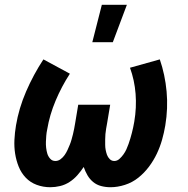

<svg xmlns="http://www.w3.org/2000/svg" viewBox="-20 -777 790 805"><path d="M191 8Q161 8 134 -2Q107 -12 88 -32Q69 -52 58.5 -78Q48 -104 43.5 -132.5Q39 -161 40.5 -191Q42 -221 47 -251Q59 -323 89.5 -393.5Q120 -464 162 -528L273 -468Q238 -414 213 -354.5Q188 -295 178 -235Q175 -221 174 -208Q173 -195 172.5 -182.5Q172 -170 173.5 -157Q175 -144 178.5 -132.5Q182 -121 190.5 -111.5Q199 -102 212 -102Q224 -102 234 -109.5Q244 -117 251 -127Q258 -137 263 -148Q268 -159 272.5 -170Q277 -181 280 -192Q283 -203 286 -214.5Q289 -226 291 -237.5Q293 -249 295 -260L308 -338H442L429 -260Q427 -249 425 -237.5Q423 -226 422 -215Q421 -204 421 -192.5Q421 -181 421 -170Q421 -159 423 -148.5Q425 -138 428.5 -128Q432 -118 440 -110Q448 -102 459 -102Q471 -102 480.5 -110.5Q490 -119 497.5 -129.5Q505 -140 510 -151Q515 -162 519 -173.5Q523 -185 526.5 -196.5Q530 -208 533 -220Q536 -232 538.5 -243.5Q541 -255 543 -267Q553 -326 548.5 -383.5Q544 -441 525 -493L650 -528Q672 -464 678.5 -393.5Q685 -323 673 -251Q668 -221 659.5 -191Q651 -161 637.5 -132.5Q624 -104 604.5 -78Q585 -52 560 -32Q535 -12 504 -2Q473 8 443 8Q423 8 404 3Q385 -2 370.5 -14Q356 -26 346.5 -42.5Q337 -59 331 -77Q319 -59 304.5 -42.5Q290 -26 271.5 -14Q253 -2 232 3Q211 8 191 8ZM367 -600 407 -757H512L453 -600Z"/></svg>

Font: Iosevka Etoile Extrabold
Style: Italic
Weight: 800
Italic angle: -9°
Designer: Belleve Invis
Foundry: Belleve Invis
Version: Version 22.1.2; ttfautohint (v1.8.4)